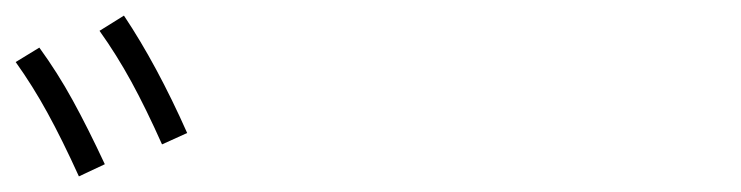

<svg xmlns="http://www.w3.org/2000/svg" viewBox="-65 -769 949 246"><path d="M-44.9 -689.5 -14.6 -708Q8.8 -675.8 28.1 -640.6Q47.4 -605.5 69.3 -558.6L36.1 -543Q14.6 -590.3 -4.2 -624.5Q-22.9 -658.7 -44.9 -689.5ZM62.5 -729.5 93.8 -749Q136.2 -685.5 174.8 -598.6L142.6 -584Q122.1 -629.9 103.3 -664.3Q84.5 -698.7 62.5 -729.5Z"/></svg>

Font: Pretendard GOV ExtraLight
Style: Regular
Weight: 200
Designer: Base glyphs from Inter by Rasmus Andersson; Hangeul glyphs from Noto Sans CJK(Source Han Sans) by Jang Soo-young and Kan
Foundry: Kil Hyung-jin
Version: Version 1.309